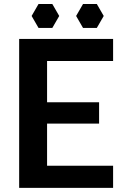

<svg xmlns="http://www.w3.org/2000/svg" viewBox="-20 -912 612 932"><path d="M529 -723V-616H208.5V-415.5H461V-312H208.5V-107.5H529V0H73V-723ZM267.5 -834.5 234 -892.5H167L133.5 -834.5L167 -776.5H234ZM483.5 -834.5 450 -892.5H383L349.5 -834.5L383 -776.5H450Z"/></svg>

Font: LatoHex
Style: Bold
Weight: 700
Designer: Lukasz Dziedzic
Foundry: tyPoland Lukasz Dziedzic
Version: Version 1.104; Western+Polish opensource